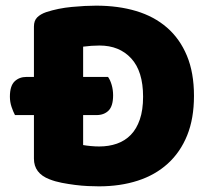

<svg xmlns="http://www.w3.org/2000/svg" viewBox="-20 -643 741 679"><path d="M330 16Q313 16 291 15Q269 14 245.5 11Q222 8 198.5 3.5Q175 -1 155 -9Q100 -30 100 -82V-236H33Q27 -247 21 -264.5Q15 -282 15 -301Q15 -339 31.5 -355Q48 -371 74 -371H100V-549Q100 -570 111.5 -581.5Q123 -593 143 -600Q186 -614 234 -618.5Q282 -623 320 -623Q398 -623 461.5 -604Q525 -585 570.5 -545.5Q616 -506 641 -446Q666 -386 666 -304Q666 -224 642 -164.5Q618 -105 573.5 -64.5Q529 -24 467 -4Q405 16 330 16ZM274 -130Q285 -128 301 -126.5Q317 -125 331 -125Q365 -125 393.5 -135Q422 -145 442.5 -166Q463 -187 474.5 -220.5Q486 -254 486 -301Q486 -391 444 -436.5Q402 -482 332 -482Q318 -482 303.5 -481Q289 -480 274 -478V-371H362Q370 -360 375 -342.5Q380 -325 380 -306Q380 -268 364 -252Q348 -236 321 -236H274Z"/></svg>

Font: Baloo Tammudu
Style: Regular
Weight: 400
Designer: Omkar Shende and Ek Type
Foundry: Ek Type
Version: Version 1.443;PS 1.000;hotconv 16.6.51;makeotf.lib2.5.65220;